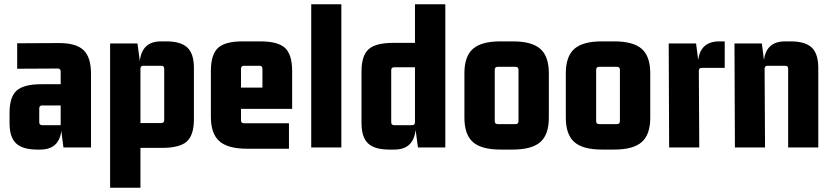

<svg xmlns="http://www.w3.org/2000/svg" viewBox="-20 -695 3917 905"><path d="M170 10H155Q87 10 56 -19Q25 -48 25 -115V-163Q25 -238 58.5 -268Q92 -298 175 -298H266V-358Q266 -372 252 -372L61 -371V-491L254 -492Q337 -493 373 -459.5Q409 -426 409 -347V0H279L269 -78Q258 10 170 10ZM266 -105V-198H179Q165 -198 165 -184V-119Q165 -105 179 -105Z M642 190H499V-490H628L639 -407Q649 -500 739 -500H764Q832 -500 863 -471Q894 -442 894 -375V-133Q894 -58 860.5 -28Q827 2 744 2H642ZM642 -371V-115H740Q754 -115 754 -129V-371Q754 -385 740 -385H656Q642 -385 642 -371Z M1342 6H1144Q1054 6 1014 -29.5Q974 -65 974 -144V-360Q974 -438 1007.5 -469Q1041 -500 1124 -500H1207Q1290 -500 1323.5 -469Q1357 -438 1357 -360V-182H1116V-128Q1116 -114 1130 -114H1342ZM1130 -385Q1116 -385 1116 -371V-282H1217V-371Q1217 -385 1203 -385Z M1589 0H1447V-675H1589Z M1936 -675H2079V0H1950L1939 -83Q1929 10 1839 10H1814Q1746 10 1715 -19Q1684 -48 1684 -115V-358Q1684 -433 1717.5 -463Q1751 -493 1834 -493H1936ZM1936 -119V-378H1838Q1824 -378 1824 -364V-119Q1824 -105 1838 -105H1922Q1936 -105 1936 -119Z M2169 -140V-350Q2169 -429 2209 -464.5Q2249 -500 2339 -500H2397Q2487 -500 2527 -464.5Q2567 -429 2567 -350V-140Q2567 -61 2527 -25.5Q2487 10 2397 10H2339Q2249 10 2209 -25.5Q2169 -61 2169 -140ZM2410 -380H2326Q2312 -380 2312 -366V-124Q2312 -110 2326 -110H2410Q2424 -110 2424 -124V-366Q2424 -380 2410 -380Z M2647 -140V-350Q2647 -429 2687 -464.5Q2727 -500 2817 -500H2875Q2965 -500 3005 -464.5Q3045 -429 3045 -350V-140Q3045 -61 3005 -25.5Q2965 10 2875 10H2817Q2727 10 2687 -25.5Q2647 -61 2647 -140ZM2888 -380H2804Q2790 -380 2790 -366V-124Q2790 -110 2804 -110H2888Q2902 -110 2902 -124V-366Q2902 -380 2888 -380Z M3371 -500H3396V-375H3288Q3274 -375 3274 -361L3276 0H3134L3132 -490H3261L3271 -412Q3282 -500 3371 -500Z M3681 -500H3707Q3775 -500 3806 -471Q3837 -442 3837 -375V0H3695V-371Q3695 -385 3681 -385H3598Q3584 -385 3584 -371L3586 0H3444L3442 -490H3571L3581 -412Q3592 -500 3681 -500Z"/></svg>

Font: Gemunu Libre ExtraBold
Style: Regular
Weight: 800
Designer: Puspanada Ekanayake, Sola Matas, Pathum Egodawatta, Kosala Senevirathne
Foundry: mooniak
Version: Version 1.100